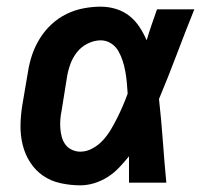

<svg xmlns="http://www.w3.org/2000/svg" viewBox="-20 -548 640 576"><path d="M221 8Q191 8 161.5 1.5Q132 -5 109 -21Q86 -37 70.5 -61Q55 -85 48 -113.5Q41 -142 41.5 -172Q42 -202 47 -233L64 -333Q68 -359 76.5 -384Q85 -409 99.5 -432.5Q114 -456 134.5 -475Q155 -494 179.5 -506Q204 -518 230.5 -523Q257 -528 282 -528Q306 -528 328.5 -521Q351 -514 368.5 -500Q386 -486 398.5 -467Q411 -448 420 -427Q427 -451 435 -474Q443 -497 451 -520H563Q536 -453 510.5 -385.5Q485 -318 457 -251Q464 -188 468.5 -125.5Q473 -63 479 0H367Q367 -20 367 -40Q367 -60 367 -79Q353 -62 337.5 -45.5Q322 -29 303 -17Q284 -5 263 1.5Q242 8 221 8ZM221 -93Q240 -93 258 -103Q276 -113 289.5 -128Q303 -143 313 -160Q323 -177 332 -195Q341 -213 348.5 -230.5Q356 -248 363 -267Q362 -283 360.5 -300Q359 -317 356 -333.5Q353 -350 348 -365.5Q343 -381 335 -395Q327 -409 313 -418Q299 -427 282 -427Q263 -427 243.5 -417.5Q224 -408 211 -391.5Q198 -375 191 -355.5Q184 -336 181 -317L165 -217Q162 -203 161 -189.5Q160 -176 161 -162.5Q162 -149 165.5 -136.5Q169 -124 176.5 -114Q184 -104 196 -98.5Q208 -93 221 -93Z"/></svg>

Font: Iosevka SS04 Extended
Style: Bold Italic
Weight: 700
Width: 7
Italic angle: -9°
Monospace: yes
Designer: Belleve Invis
Foundry: Belleve Invis
Version: Version 19.0.0; ttfautohint (v1.8.4)